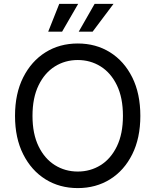

<svg xmlns="http://www.w3.org/2000/svg" viewBox="-20 -962 803 992"><path d="M381.8 9.8Q288.1 9.8 215.1 -35.6Q142.1 -81.1 99.9 -164.8Q57.6 -248.5 57.6 -363.3Q57.6 -478.5 99.9 -562.3Q142.1 -646 215.1 -691.7Q288.1 -737.3 381.8 -737.3Q475.6 -737.3 548.6 -691.7Q621.6 -646 663.3 -562.3Q705.1 -478.5 705.1 -363.3Q705.1 -248.5 663.3 -164.8Q621.6 -81.1 548.6 -35.6Q475.6 9.8 381.8 9.8ZM381.8 -75.7Q446.8 -75.7 499.8 -108.6Q552.7 -141.6 584 -206.1Q615.2 -270.5 615.2 -363.3Q615.2 -457 584 -521.5Q552.7 -585.9 499.8 -618.9Q446.8 -651.9 381.8 -651.9Q316.4 -651.9 263.4 -618.7Q210.4 -585.4 179.2 -521Q147.9 -456.5 147.9 -363.3Q147.9 -270.5 179.2 -206.3Q210.4 -142.1 263.4 -108.9Q316.4 -75.7 381.8 -75.7ZM300.8 -798.3H229L286.1 -941.9H383.8ZM458.5 -798.3H386.7L468.8 -941.9H566.4Z"/></svg>

Font: Inter 16pt
Style: Regular
Weight: 400
Version: Version 4.001;git-66647c0bb